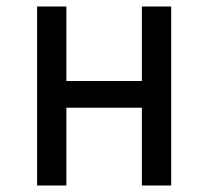

<svg xmlns="http://www.w3.org/2000/svg" viewBox="-20 -570 640 590"><path d="M94 0V-550H184V-321H416V-550H506V0H416V-239H184V0Z"/></svg>

Font: Liga JetBrainsMono Nerd Font
Style: Regular
Weight: 400
Designer: Philipp Nurullin, Konstantin Bulenkov
Foundry: JetBrains
Version: Version 2.225; ttfautohint (v1.8.3)